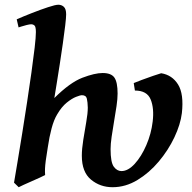

<svg xmlns="http://www.w3.org/2000/svg" viewBox="-20 -762 800 802"><path d="M471.2 -371.1 346.7 -312.5Q346.2 -335.4 342.8 -349.9Q339.4 -364.3 322.3 -364.3Q314.9 -364.3 297.6 -357.4Q280.3 -350.6 258.8 -333.3Q237.3 -315.9 218.8 -284.2Q205.1 -261.7 195.6 -226.1Q186 -190.4 179.7 -147Q173.8 -111.3 171.1 -90.8Q168.5 -70.3 168 -57.4Q167.5 -44.4 168.5 -30.8Q161.6 -26.9 146.2 -20Q130.9 -13.2 112.8 -5.1Q94.7 2.9 79.3 9.8Q64 16.6 58.1 20L38.6 1Q44.4 -33.7 53.5 -87.6Q62.5 -141.6 72.8 -205.3Q83 -269 93 -334.5Q103 -399.9 111.3 -459.2Q119.6 -518.6 124.8 -563Q129.9 -607.4 129.9 -627.9Q129.9 -650.4 124 -655.5Q118.2 -660.6 109.9 -660.6Q104 -660.6 91.3 -657.5Q78.6 -654.3 68.1 -650.9Q57.6 -647.5 57.6 -647.5L49.8 -681.2Q77.1 -693.4 113.3 -707.5Q149.4 -721.7 180.4 -731.9Q211.4 -742.2 223.6 -742.2Q237.3 -742.2 246.8 -733.4Q256.3 -724.6 256.3 -702.1Q256.3 -688.5 252.4 -655.5Q248.5 -622.6 242.4 -579.8Q236.3 -537.1 229.5 -492.9Q222.7 -448.7 216.6 -411.4Q210.4 -374 207 -352.5Q272.5 -417.5 324.2 -437.3Q376 -457 408.7 -457Q444.8 -457 458 -437.7Q471.2 -418.5 471.2 -371.1ZM739.7 -289.6Q733.9 -242.2 708.5 -188.5Q683.1 -134.8 643.3 -87.4Q603.5 -40 554 -10Q504.4 20 450.2 20Q398.4 20 360.1 -11.7Q321.8 -43.5 321.8 -111.3Q321.8 -140.1 327.9 -178.2Q334 -216.3 340.3 -252.4Q346.7 -288.6 346.7 -312.5Q346.7 -315.9 359.4 -328.9Q372.1 -341.8 390.6 -356.7Q409.2 -371.6 427.7 -382.1Q446.3 -392.6 458.7 -391.6Q471.2 -390.6 471.2 -371.1Q471.2 -349.6 466.8 -319.1Q462.4 -288.6 456.5 -255.1Q450.7 -221.7 446.3 -190.9Q441.9 -160.2 441.9 -139.2Q441.9 -84 455.3 -65.7Q468.8 -47.4 487.3 -47.4Q515.1 -47.4 543 -77.9Q570.8 -108.4 591.3 -156Q611.8 -203.6 617.7 -253.9Q624.5 -309.1 609.4 -346.4Q594.2 -383.8 543.5 -383.8L538.6 -415Q548.8 -419.4 572.3 -428.2Q595.7 -437 619.4 -445.1Q643.1 -453.1 653.3 -456.1Q699.2 -448.7 723.9 -408.9Q748.5 -369.1 739.7 -289.6Z"/></svg>

Font: Gentium Plus
Style: Bold Italic
Weight: 700
Italic angle: -8°
Designer: Victor Gaultney, Annie Olsen, Iska Routamaa, Becca Hirsbrunner
Foundry: SIL International
Version: Version 6.101